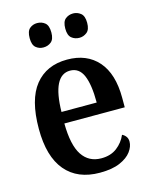

<svg xmlns="http://www.w3.org/2000/svg" viewBox="-115 -823 709 906"><g transform="rotate(-15 240.0 -369.5)"><path d="M260 10Q151 10 92.5 -59.5Q34 -129 34 -264Q34 -407 90 -476.5Q146 -546 247 -546Q343 -546 397.5 -484Q452 -422 452 -304V-258H157Q158 -152 190.5 -103Q223 -54 284 -54Q330 -54 360.5 -77.5Q391 -101 406 -136Q417 -131 424.5 -121Q432 -111 432 -96Q432 -72 414 -47.5Q396 -23 358 -6.5Q320 10 260 10ZM330 -314Q330 -402 310.5 -447Q291 -492 247 -492Q161 -492 158 -314ZM331 -630Q309 -630 293 -643Q277 -656 277 -689Q277 -723 293 -736Q309 -749 331 -749Q351 -749 367.5 -736Q384 -723 384 -689Q384 -656 367.5 -643Q351 -630 331 -630ZM155 -630Q134 -630 118.5 -643Q103 -656 103 -689Q103 -723 118.5 -736Q134 -749 155 -749Q177 -749 193 -736Q209 -723 209 -689Q209 -656 193 -643Q177 -630 155 -630Z"/></g></svg>

Font: Noto Serif Condensed SemiBold
Style: Regular
Weight: 600
Width: 3
Designer: Monotype Design Team
Foundry: Monotype Imaging Inc.
Version: Version 2.013